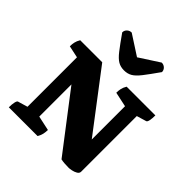

<svg xmlns="http://www.w3.org/2000/svg" viewBox="-239 -1085 1257 1257"><g transform="rotate(45 390.0 -456.0)"><path d="M596 3Q574 3 555 1.5Q536 0 523 -3L222 -396V-98L324 -76Q324 -57 320 -38.5Q316 -20 304 0H38Q38 -29 42.5 -48Q47 -67 54 -69L122 -89V-547L38 -565Q38 -585 42 -603Q46 -621 58 -641H262L571 -235V-543L468 -565Q468 -585 472 -603Q476 -621 488 -641H754Q754 -612 750 -593Q746 -574 738 -572L671 -552V-37Q671 -22 655.5 -13Q640 -4 622 -0.5Q604 3 596 3ZM400 -704Q368 -704 344 -718Q320 -732 291.5 -768.5Q263 -805 216 -872Q216 -890 229 -902.5Q242 -915 261 -915L400 -825L539 -915Q558 -915 571 -902.5Q584 -890 584 -872Q537 -805 508.5 -768.5Q480 -732 456 -718Q432 -704 400 -704Z"/></g></svg>

Font: Petrona Black
Style: Regular
Weight: 900
Designer: Ringo R. Seeber
Foundry: Ringo R. Seeber
Version: Version 2.001; ttfautohint (v1.8.3)